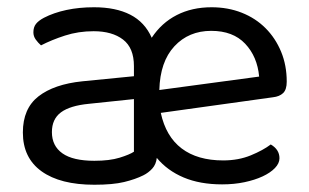

<svg xmlns="http://www.w3.org/2000/svg" viewBox="-20 -495 851 529"><path d="M239 -475Q299 -475 339 -454.5Q379 -434 398 -391Q425 -432 467 -453.5Q509 -475 563 -475Q608 -475 646 -460Q684 -445 711.5 -417.5Q739 -390 754.5 -352.5Q770 -315 770 -270Q770 -248 760 -238.5Q750 -229 732 -227L423 -184Q437 -119 480.5 -86Q524 -53 595 -53Q637 -53 671 -67Q705 -81 726 -97Q750 -83 750 -59Q750 -45 737.5 -32Q725 -19 703.5 -9Q682 1 653.5 7Q625 13 592 13Q531 13 486 -6Q441 -25 412 -60Q410 -42 399.5 -30.5Q389 -19 375 -12Q353 -1 322 6.5Q291 14 240 14Q146 14 94.5 -23Q43 -60 43 -130Q43 -196 86 -229.5Q129 -263 207 -271L349 -285V-313Q349 -363 319 -386Q289 -409 238 -409Q196 -409 159 -397Q122 -385 93 -370Q85 -377 78.5 -386Q72 -395 72 -406Q72 -420 79 -429Q86 -438 101 -446Q128 -460 163 -467.5Q198 -475 239 -475ZM240 -52Q282 -52 309.5 -60.5Q337 -69 349 -77V-222L225 -209Q173 -204 148 -185.5Q123 -167 123 -131Q123 -93 152 -72.5Q181 -52 240 -52ZM562 -410Q500 -410 460.5 -367.5Q421 -325 419 -247L694 -284Q689 -339 655.5 -374.5Q622 -410 562 -410Z"/></svg>

Font: Baloo Da 2
Style: Regular
Weight: 400
Designer: Noopur Datye, Sulekha Rajkumar and Ek Type
Foundry: Ek Type
Version: Version 1.640;hotconv 1.0.111;makeotfexe 2.5.65597; ttfautoh